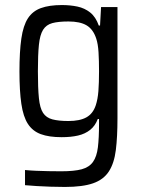

<svg xmlns="http://www.w3.org/2000/svg" viewBox="-20 -538 560 760"><path d="M237 202Q209 202 180 201Q151 200 125.5 198.5Q100 197 79 195V135Q99 137 122.5 138Q146 139 171.5 139.5Q197 140 222 140Q274 140 303.5 132Q333 124 348 103Q363 82 367.5 45Q372 8 372 -49V-67H367Q357 -40 337 -24Q317 -8 289 -1.5Q261 5 224 5Q174 5 141.5 -7Q109 -19 90.5 -47.5Q72 -76 64.5 -127Q57 -178 57 -255Q57 -334 64.5 -385.5Q72 -437 90.5 -465.5Q109 -494 142 -506Q175 -518 225 -518Q258 -518 286.5 -512Q315 -506 337 -488.5Q359 -471 371 -437H376L380 -510H445V-70Q445 4 438.5 56Q432 108 411 140.5Q390 173 348.5 187.5Q307 202 237 202ZM251 -59Q296 -59 322 -73.5Q348 -88 359 -121Q367 -145 369.5 -177.5Q372 -210 372 -256Q372 -298 370 -331Q368 -364 361 -385Q349 -422 323 -437.5Q297 -453 251 -453Q211 -453 187 -446.5Q163 -440 150.5 -420Q138 -400 134 -360.5Q130 -321 130 -256Q130 -189 134 -149.5Q138 -110 150.5 -91Q163 -72 187.5 -65.5Q212 -59 251 -59Z"/></svg>

Font: Saira SemiCondensed
Style: Regular
Weight: 400
Width: 4
Designer: Hector Gatti with collaboration of the Omnibus-Type team
Foundry: Omnibus-Type
Version: Version 1.101